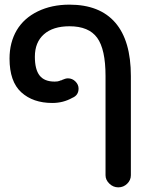

<svg xmlns="http://www.w3.org/2000/svg" viewBox="-20 -610 635 826"><path d="M434 144V-283Q434 -398 398 -447.5Q362 -497 279 -497Q208 -497 169 -462.5Q130 -428 130 -366Q130 -311 150.5 -285Q171 -259 215 -259Q229 -259 236 -262L240 -264H241Q244 -264 243.5 -262.5Q243 -261 242.5 -261Q242 -261 244 -265Q262 -273 272 -273Q291 -273 304.5 -259.5Q318 -246 318 -229Q318 -200 291 -189Q252 -167 205 -167Q122 -167 71.5 -213Q21 -259 21 -358Q21 -427 52 -480Q83 -532 142.5 -561Q202 -590 279 -590Q409 -590 476 -512.5Q543 -435 543 -283V144Q543 165 527 180.5Q511 196 489 196Q467 196 450.5 180Q434 164 434 144Z"/></svg>

Font: 寒蝉全圆体 Bold
Style: Regular
Weight: 700
Designer: Warren2060
      Designed by Motoya company      

      [Varela Round]
      Joe Prince(Latin component); Avraham Cornf
Foundry: ChillType
Version: Version 3.200